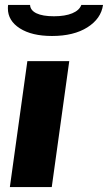

<svg xmlns="http://www.w3.org/2000/svg" viewBox="-20 -759 438 779"><path d="M261 -511 190 0H20L91 -511ZM12 -725Q12 -734 13 -739H102Q103 -717 128 -705Q153 -693 199 -693Q244 -693 273 -705Q302 -717 310 -739H398Q390 -683 334.5 -648Q279 -613 191 -613Q109 -613 60.5 -644Q12 -675 12 -725Z"/></svg>

Font: Chivo ExtraBold Italic
Style: Regular
Weight: 800
Italic angle: -8.05°
Designer: Hector Gatti
Foundry: Omnibus-Type
Version: Version 1.007